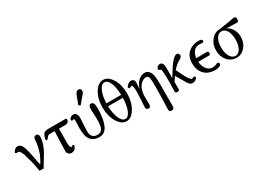

<svg xmlns="http://www.w3.org/2000/svg" viewBox="-12 -1313 3026 2199"><g transform="rotate(-30 1501.0 -213.5)"><path d="M357 -326C359 -360 348 -377 323 -377C320 -377 316 -376 311 -375C301 -372 294 -364 291 -353C290 -348 288 -337 287 -321C284 -276 273 -223 252 -162C229 -112 212 -80 202 -66L194 -72C177 -163 165 -220 160 -242C150 -286 140 -317 129 -336C115 -360 96 -372 72 -372C46 -369 26 -352 12 -319L30 -307C35 -312 42 -313 53 -310C76 -303 96 -264 112 -192C130 -135 144 -72 154 -2L208 -1C253 -74 284 -125 301 -154C337 -222 356 -279 357 -326Z M721 -339C725 -358 721 -368 708 -368H479C452 -368 433 -361 420 -348C414 -342 408 -331 401 -314C392 -289 390 -274 395 -268C402 -261 409 -262 416 -271C434 -294 447 -306 455 -308C460 -309 485 -309 531 -309C525 -162 522 -76 522 -49C522 -20 544 2 568 5C611 6 637 -15 646 -59L628 -68C621 -59 614 -55 606 -56C593 -59 587 -82 587 -123C587 -120 587 -147 588 -203V-308H673C696 -308 718 -323 721 -339Z M1089 -278C1089 -311 1088 -332 1085 -341C1080 -364 1067 -375 1046 -374C1025 -373 1015 -352 1015 -313C1015 -300 1016 -281 1018 -256C1020 -231 1021 -212 1021 -199C1021 -148 1018 -113 1013 -92C1002 -49 978 -27 942 -26C897 -25 869 -43 857 -81C854 -90 853 -107 853 -130C853 -151 854 -180 857 -218C860 -259 861 -281 861 -286C862 -340 844 -367 807 -367C780 -365 762 -352 753 -327L765 -311C775 -317 784 -319 792 -317C797 -314 799 -298 797 -267C795 -242 794 -219 794 -200C794 -133 802 -85 819 -57C844 -14 886 8 944 8C997 8 1034 -21 1057 -78C1078 -131 1089 -197 1089 -278ZM1037 -553C1037 -574 1026 -585 1005 -585C984 -585 968 -571 957 -542L914 -429L936 -414L1020 -513C1031 -526 1037 -540 1037 -553Z M1467 -269C1467 -344 1451 -408 1418 -461C1386 -514 1348 -540 1304 -540C1260 -540 1222 -514 1189 -461C1157 -408 1141 -344 1141 -269C1141 -194 1157 -129 1189 -75C1222 -21 1260 6 1304 6C1348 6 1386 -21 1418 -75C1451 -129 1467 -194 1467 -269ZM1204 -288C1206 -353 1216 -406 1235 -447C1254 -488 1277 -508 1304 -508C1359 -508 1396 -420 1399 -288ZM1399 -249C1398 -183 1388 -129 1371 -87C1354 -45 1331 -24 1304 -24C1277 -24 1254 -45 1235 -87C1216 -130 1206 -184 1204 -249Z M1847 -162C1847 -225 1844 -269 1837 -295C1824 -347 1796 -373 1753 -373C1689 -367 1643 -323 1615 -240C1618 -287 1620 -314 1620 -323C1623 -351 1603 -376 1568 -372C1543 -367 1522 -350 1506 -322L1524 -301C1535 -314 1546 -319 1555 -316C1566 -312 1572 -285 1572 -236C1572 -221 1571 -201 1570 -176C1569 -147 1568 -130 1568 -127L1562 -31C1561 -9 1571 3 1590 5C1614 6 1624 -4 1623 -32C1622 -93 1622 -134 1623 -153C1628 -220 1649 -268 1687 -298C1707 -313 1726 -321 1743 -321C1764 -321 1777 -309 1782 -285C1785 -268 1787 -229 1787 -167C1787 -93 1784 4 1779 124C1778 145 1789 157 1811 158C1834 157 1846 144 1846 121Z M2227 -54C2214 -46 2202 -42 2191 -43C2175 -44 2147 -89 2128 -126L2082 -220C2115 -259 2147 -286 2178 -301C2201 -312 2213 -327 2213 -344C2213 -360 2199 -375 2183 -375C2156 -375 2119 -342 2074 -275C2041 -224 2017 -186 2002 -159V-305C2002 -350 1987 -373 1956 -373C1931 -370 1915 -355 1907 -327L1921 -316C1928 -317 1935 -313 1941 -302C1948 -291 1951 -235 1951 -132C1951 -118 1950 -96 1949 -65C1948 -34 1948 -17 1948 -14C1948 -1 1956 6 1973 6C1992 6 2002 0 2002 -11V-109C2016 -131 2029 -151 2042 -168C2073 -113 2099 -68 2120 -34C2137 -7 2155 6 2176 6C2207 4 2230 -10 2243 -35Z M2557 -33C2557 -42 2546 -54 2537 -54C2534 -54 2530 -53 2527 -51C2506 -40 2485 -35 2466 -35C2431 -35 2404 -50 2383 -81C2366 -106 2356 -137 2353 -174H2491C2507 -174 2515 -182 2515 -198C2515 -214 2507 -222 2491 -222H2354C2358 -259 2371 -290 2393 -313C2410 -331 2433 -340 2463 -340C2475 -340 2493 -337 2493 -337C2512 -337 2522 -342 2522 -353C2522 -372 2507 -381 2478 -381C2441 -381 2408 -374 2379 -360C2314 -327 2282 -270 2283 -189C2284 -116 2309 -63 2356 -29C2383 -10 2413 1 2446 4C2485 8 2515 5 2536 -6C2550 -13 2557 -22 2557 -33Z M2985 -373C2986 -396 2978 -408 2960 -408C2957 -408 2954 -408 2951 -407C2930 -402 2864 -392 2753 -375C2708 -375 2671 -356 2640 -319C2609 -282 2594 -237 2594 -182C2594 -128 2610 -83 2642 -47C2674 -11 2713 7 2758 7C2803 7 2841 -11 2872 -47C2903 -83 2919 -128 2919 -182C2919 -217 2910 -251 2891 -282C2872 -313 2849 -334 2821 -345C2828 -344 2848 -343 2883 -342C2912 -341 2930 -341 2937 -341C2942 -341 2957 -339 2961 -339C2975 -339 2983 -350 2985 -373ZM2851 -183C2851 -86 2813 -19 2758 -19C2702 -19 2661 -86 2661 -182C2661 -278 2700 -344 2756 -344C2812 -344 2851 -279 2851 -183Z"/></g></svg>

Font: GFS Philostratos
Style: Regular
Weight: 400
Designer: George D. Matthiopoulos
Foundry: George D. Matthiopoulos
Version: Version 1.000